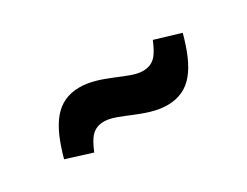

<svg xmlns="http://www.w3.org/2000/svg" viewBox="-33 -525 561 436"><g transform="rotate(-30 247.5 -306.5)"><path d="M59 -250 126 -229C140 -263 152 -279 181 -279C216 -279 269 -239 324 -239C385 -239 414 -283 436 -364L369 -384C355 -350 343 -334 314 -334C279 -334 226 -374 171 -374C110 -374 81 -330 59 -250Z"/></g></svg>

Font: Mission Medium
Style: Regular
Weight: 500
Version: Version 1.000;FEAKit 1.0